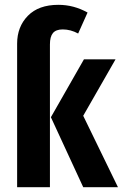

<svg xmlns="http://www.w3.org/2000/svg" viewBox="-20 -776 509 796"><path d="M187 -592V0H51V-595Q51 -665 95.5 -710.5Q140 -756 222 -756Q286 -756 343 -724L304 -637Q273 -654 240 -654Q212 -654 199.5 -639Q187 -624 187 -592ZM469 0H325L191 -290L328 -530H459L325 -296Z"/></svg>

Font: Fira Sans Compressed SemiBold
Style: Regular
Weight: 600
Width: 1
Designer: bBox Type GmbH & Carrois Corporate GbR & Edenspiekermann AG
Foundry: bBox Type GmbH & Carrois Corporate GbR & Edenspiekermann AG
Version: Version 4.301